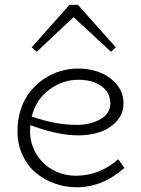

<svg xmlns="http://www.w3.org/2000/svg" viewBox="-20 -770 592 804"><path d="M288.1 -698.2 133.8 -553.2 112.8 -571.8 271 -750H306.2L464.8 -571.8L444.8 -553.2ZM475.1 -103 501 -66.9Q409.7 14.2 300.8 14.2Q253.4 14.2 209.5 -1.5Q165.5 -17.1 130.6 -45.9Q95.7 -74.7 74.5 -120.4Q53.2 -166 53.2 -221.2Q53.2 -271 67.9 -314.2Q82.5 -357.4 107.4 -387.9Q132.3 -418.5 164.8 -440.2Q197.3 -461.9 233.4 -472.4Q269.5 -482.9 306.2 -482.9Q388.2 -482.9 442.6 -441.7Q497.1 -400.4 497.1 -336.9Q497.1 -294.4 469.2 -263.2Q441.4 -231.9 399.4 -217.5Q357.4 -203.1 308.1 -203.1Q221.2 -203.1 106.9 -246.1Q106 -238.3 106 -222.2Q106 -166 134 -122.1Q162.1 -78.1 206.5 -55.7Q251 -33.2 301.8 -34.2Q397.5 -35.2 475.1 -103ZM308.1 -436Q243.2 -436 187.3 -395.3Q131.3 -354.5 112.8 -282.2Q211.9 -247.1 300.8 -247.1Q357.9 -247.1 399.9 -270.5Q441.9 -293.9 441.9 -336.9Q441.9 -382.3 405 -409.2Q368.2 -436 308.1 -436Z"/></svg>

Font: BioRhyme Light
Style: Regular
Weight: 300
Designer: Aoife Mooney
Foundry: Aoife Mooney Type
Version: Version 1.500;PS 001.500;hotconv 1.0.88;makeotf.lib2.5.64775